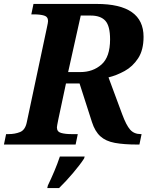

<svg xmlns="http://www.w3.org/2000/svg" viewBox="-43 -734 770 975"><path d="M-23 0 -12 -53H1Q33 -53 59 -63.5Q85 -74 93 -113L195 -593Q201 -620 201 -627Q201 -649 181 -655Q161 -661 129 -661H116L127 -714H448Q686 -714 686 -547Q686 -480 658.5 -438Q631 -396 590 -373.5Q549 -351 508 -341L577 -155Q598 -98 618 -75.5Q638 -53 672 -53H676L665 0H655Q586 0 540 -8.5Q494 -17 466.5 -42Q439 -67 424 -114L361 -310H292L253 -127Q246 -93 246 -87Q246 -65 267 -59Q288 -53 319 -53H352L341 0ZM365 -368Q429 -368 472.5 -406.5Q516 -445 516 -534Q516 -602 492 -628.5Q468 -655 418 -655H367L303 -368ZM200 208Q217 173 233 135Q249 97 261 61H387L384 71Q364 102 328 144.5Q292 187 257 221H197Z"/></svg>

Font: Noto Serif
Style: Bold Italic
Weight: 700
Italic angle: -12°
Designer: Monotype Design Team
Foundry: Monotype Imaging Inc.
Version: Version 2.013